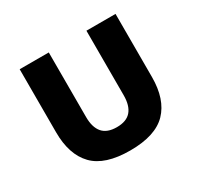

<svg xmlns="http://www.w3.org/2000/svg" viewBox="-125 -696 884 857"><g transform="rotate(-30 317.0 -267.5)"><path d="M317 13Q187 13 128.5 -47.5Q70 -108 70 -223V-548H220V-215Q220 -162 243.5 -134.5Q267 -107 317 -107Q367 -107 390.5 -134.5Q414 -162 414 -215V-548H564V-223Q564 -108 505.5 -47.5Q447 13 317 13Z"/></g></svg>

Font: Noto Sans Thai
Style: Bold
Weight: 700
Designer: Monotype Design Team
Foundry: Monotype Imaging Inc.
Version: Version 2.001